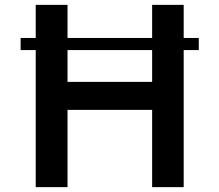

<svg xmlns="http://www.w3.org/2000/svg" viewBox="-20 -770 903 790"><path d="M797.9 -564H735.8V0H606V-317.9H257.8V0H127V-564H64.9V-613.8H127V-750H257.8V-613.8H606V-750H735.8V-613.8H797.9ZM606 -564H257.8V-433.1H606Z"/></svg>

Font: Oakes Grotesk
Style: SemiBold
Weight: 600
Designer: Samuel Oakes
Foundry: Samuel Oakes
Version: Version 1.0 | wf-rip DC20170320